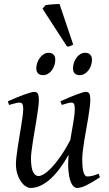

<svg xmlns="http://www.w3.org/2000/svg" viewBox="-20 -913 539 953"><path d="M476.1 -33.2Q436.5 -6.8 408.9 6.6Q381.3 20 362.8 20Q353.5 20 344.5 11.5Q335.4 2.9 328.9 -16.6Q322.3 -36.1 319.6 -67.6Q316.9 -99.1 320.3 -145Q300.3 -108.9 278.1 -78.6Q255.9 -48.3 231.9 -26.4Q208 -4.4 182.6 7.8Q157.2 20 130.9 20Q121.1 20 108.6 12.5Q96.2 4.9 85.2 -10.3Q74.2 -25.4 66.7 -47.9Q59.1 -70.3 59.1 -100.1Q59.1 -114.7 61.8 -137.2Q64.5 -159.7 68.4 -185.5Q72.3 -211.4 77.1 -239.3Q82 -267.1 85.9 -292.5Q89.8 -317.9 92.5 -338.4Q95.2 -358.9 95.2 -371.1Q95.2 -382.3 93.8 -388.9Q92.3 -395.5 89.6 -398.7Q86.9 -401.9 83.3 -402.8Q79.6 -403.8 75.2 -403.8Q70.8 -403.8 62.5 -402.1Q54.2 -400.4 45.9 -397.9Q36.1 -395.5 24.9 -392.1L19 -410.2Q39.6 -419.4 60.3 -428Q81.1 -436.5 98.6 -442.9Q116.2 -449.2 129.6 -453.1Q143.1 -457 148.9 -457Q163.1 -457 168 -447.8Q172.9 -438.5 172.9 -416Q172.9 -401.9 169.9 -378.9Q167 -356 162.6 -328.6Q158.2 -301.3 153.3 -272Q148.4 -242.7 144 -215.3Q139.6 -188 136.7 -165Q133.8 -142.1 133.8 -127.9Q133.8 -81.1 143.8 -60.1Q153.8 -39.1 171.9 -39.1Q181.6 -39.1 197.8 -48.6Q213.9 -58.1 234.4 -79.3Q254.9 -100.6 279.1 -134.8Q303.2 -168.9 329.1 -218.3Q332.5 -239.3 336.2 -260.5Q339.8 -281.7 343.3 -301.5Q346.7 -321.3 348.9 -339.1Q351.1 -356.9 351.1 -371.1Q351.1 -382.3 349.9 -388.9Q348.6 -395.5 346.2 -398.7Q343.8 -401.9 340.6 -402.8Q337.4 -403.8 333 -403.8Q328.6 -403.8 321 -402.1Q313.5 -400.4 305.7 -397.9Q296.9 -395.5 287.1 -392.1L279.8 -410.2Q300.3 -419.4 320.3 -428Q340.3 -436.5 357.2 -442.9Q374 -449.2 386.7 -453.1Q399.4 -457 405.8 -457Q419.4 -457 423.8 -447.8Q428.2 -438.5 428.2 -416Q428.2 -401.9 425.3 -379.2Q422.4 -356.4 418 -329.3Q413.6 -302.2 408.2 -272.7Q402.8 -243.2 398.4 -215.6Q394 -188 391.1 -164.1Q388.2 -140.1 388.2 -124Q388.2 -79.6 394.5 -58.3Q400.9 -37.1 413.1 -37.1Q425.8 -37.1 438.7 -40.3Q451.7 -43.5 469.2 -50.8ZM254.4 -616.2Q254.4 -602.5 250 -589.1Q245.6 -575.7 237.8 -564.7Q230 -553.7 218.5 -546.9Q207 -540 193.4 -540Q177.7 -540 168.9 -548.8Q160.2 -557.6 160.2 -574.2Q160.2 -587.4 164.8 -600.8Q169.4 -614.3 177.5 -625.5Q185.5 -636.7 197 -643.8Q208.5 -650.9 222.2 -650.9Q237.3 -650.9 245.8 -641.8Q254.4 -632.8 254.4 -616.2ZM436.5 -616.2Q436.5 -602.5 432.1 -589.1Q427.7 -575.7 419.7 -564.7Q411.6 -553.7 400.1 -546.9Q388.7 -540 374.5 -540Q359.4 -540 350.8 -548.8Q342.3 -557.6 342.3 -574.2Q342.3 -587.4 346.7 -600.8Q351.1 -614.3 358.9 -625.5Q366.7 -636.7 377.9 -643.8Q389.2 -650.9 403.3 -650.9Q418.5 -650.9 427.5 -641.8Q436.5 -632.8 436.5 -616.2ZM343.3 -691.9Q333.5 -686 327.6 -684.1Q321.8 -682.1 313 -681.6L190.9 -870.1L206.5 -887.7Q212.4 -888.7 221.4 -889.6Q230.5 -890.6 240.5 -891.4Q250.5 -892.1 259.8 -892.6Q269 -893.1 275.4 -893.1Z"/></svg>

Font: Gentium Plus Am
Style: Italic
Weight: 400
Italic angle: -8°
Designer: J. Victor Gaultney, Annie Olsen, Iska Routamaa, Becca Hirsbrunner
Foundry: SIL International
Version: Version 5.000